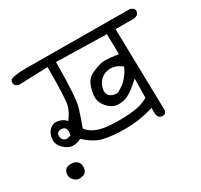

<svg xmlns="http://www.w3.org/2000/svg" viewBox="-118 -701 880 840"><g transform="rotate(-30 322.0 -281.5)"><path d="M101.1 -192.9Q90.8 -192.9 84.5 -199.7Q79.1 -204.6 77.1 -212.9Q76.2 -217.8 76.2 -221.2Q76.2 -230.5 82 -236.1Q87.9 -241.7 98.6 -241.7Q110.4 -241.7 117.2 -235.4Q124 -228.5 124 -215.8Q124 -210 121.6 -197.8L117.2 -196.3Q107.9 -192.9 101.1 -192.9ZM430.7 -154.8Q392.1 -147.9 337.4 -147.9Q319.3 -147.9 296.9 -149.4Q224.1 -153.8 192.4 -186Q189 -189.5 183.1 -196.8Q200.2 -242.7 213.1 -285.2Q226.1 -327.6 227.1 -499V-507.3L481 -501.5L482.9 -399.4L473.6 -400.9Q436.5 -406.2 416 -406.2Q405.8 -406.2 399.4 -404.8Q379.4 -401.4 348.6 -387.2Q319.8 -374.5 308.3 -344.7Q296.9 -314.9 296.9 -288.1Q296.9 -258.8 323.2 -232.4Q344.2 -211.4 369.1 -210.4Q371.6 -210.4 373.8 -210.4Q376 -210.4 379.4 -210.4Q382.8 -210.4 387 -210.9Q391.1 -211.4 395.3 -212.2Q399.4 -212.9 402.8 -213.9Q410.6 -215.8 417.5 -218.8Q439 -228.5 475.1 -260.3L489.3 -272.5L487.8 -176.8L483.9 -174.3Q459 -160.2 430.7 -154.8ZM512.7 -69.3Q521.5 -69.3 527.8 -73.7L533.7 -85.9L524.9 -501.5H619.6Q628.9 -502.9 637.2 -508.8L643.1 -520Q643.6 -521.5 643.6 -523.4Q643.6 -533.2 638.2 -539.1L625 -546.4L98.1 -549.3Q46.9 -549.3 21.5 -539.6L16.1 -528.3Q16.1 -527.3 16.1 -526.9Q16.1 -516.6 21 -509.3L36.1 -501.5L184.1 -506.8V-498Q184.1 -345.7 175.8 -316.4Q167.5 -287.1 149.9 -264.6L144.5 -256.8L137.7 -263.7Q126 -275.4 103.5 -279.3Q99.6 -280.3 95.2 -280.3Q76.7 -280.3 61.8 -265.1Q46.9 -250 44.4 -224.1Q43.9 -221.2 43.9 -218.3Q43.9 -194.3 62.5 -176.3Q84 -155.3 103.5 -153.3Q106.9 -152.8 110.8 -152.8Q127.9 -152.8 146 -161.1L150.9 -163.1L154.8 -159.7Q197.3 -121.1 240.7 -111.8Q289.6 -102.1 340.3 -102.1Q411.1 -102.1 478 -121.1L488.8 -124.5V-94.2Q490.2 -84 496.6 -75.2L508.8 -69.8Q510.7 -69.3 512.7 -69.3ZM98.6 -33.7Q102.1 -43.5 102.1 -52.7Q102.1 -62 97.2 -70.8Q86.9 -88.9 59.1 -88.9Q37.1 -88.9 27.8 -72.8Q23.4 -64.9 23.4 -55.9Q23.4 -46.9 25.9 -40Q28.8 -33.2 35.6 -26.4Q46.9 -15.1 60.5 -14.2Q91.8 -14.2 98.6 -33.7ZM406.7 -262.7 407.2 -263.2Q407.2 -262.7 406.7 -262.7ZM406.7 -262.7Q397.5 -255.4 386.7 -255.4Q373.5 -255.4 361.3 -262.2Q344.7 -272 344.7 -291.5Q344.7 -296.4 345.7 -301.3Q350.6 -327.1 368.2 -344.2Q386.2 -361.3 414.1 -363.8Q416.5 -363.8 419.4 -363.8Q444.8 -363.8 469.7 -345.7L475.1 -341.8L472.7 -335.4Q461.4 -309.6 438.5 -286.6Q423.8 -272 406.7 -262.7Z"/></g></svg>

Font: NaikaiFont
Style: Light
Weight: 300
Version: Version 1.89